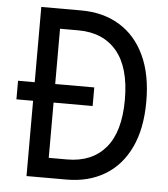

<svg xmlns="http://www.w3.org/2000/svg" viewBox="-51 -756 703 803"><g transform="rotate(5 300.0 -355.0)"><path d="M90 0V-710H258Q350 -710 418.5 -668.5Q487 -627 524.5 -547.5Q562 -468 562 -354Q562 -240 524.5 -161Q487 -82 418.5 -41Q350 0 258 0ZM176 -84H253Q357 -84 414.5 -151.5Q472 -219 472 -354Q472 -489 414.5 -557.5Q357 -626 253 -626H176ZM20 -316V-394H340V-316Z"/></g></svg>

Font: Geist Mono
Style: Regular
Weight: 400
Monospace: yes
Designer: Basement.studio, Andrés Briganti, Mateo Zaragoza
Foundry: Basement.studio, Vercel, Andrés Briganti, Guido Ferreyra, Mateo Zaragoza
Version: Version 1.500; ttfautohint (v1.8.4.7-5d5b)